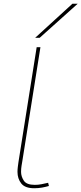

<svg xmlns="http://www.w3.org/2000/svg" viewBox="-20 -991 433 1021"><path d="M175 -740H195L99 -136Q97 -124 94.5 -109Q92 -94 92 -77Q92 -53 106.5 -30.5Q121 -8 165 -8Q184 -8 201 -11.5Q218 -15 236 -19L240 -2Q223 3 203.5 6.5Q184 10 162 10Q113 10 93 -15.5Q73 -41 73 -77Q73 -91 75 -105.5Q77 -120 78 -128ZM167 -790 365 -971H393L191 -790Z"/></svg>

Font: Georama Extended Thin
Style: Italic
Weight: 100
Width: 7
Italic angle: -9°
Designer: Jean-Baptiste Levee
Foundry: Production Type
Version: Version 1.000